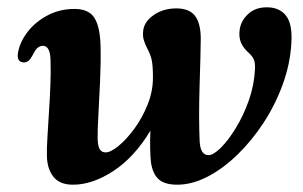

<svg xmlns="http://www.w3.org/2000/svg" viewBox="-20 -494 829 526"><path d="M108.5 -66.5Q108 -85 109.8 -116.2Q111.5 -147.5 114 -184.8Q116.5 -222 118 -259.2Q119.5 -296.5 118.5 -327Q118 -368.5 97.5 -368.5Q81.5 -368.5 71 -345.5Q64 -332.5 58.5 -327.8Q53 -323 45.5 -323Q24.5 -323.5 29.5 -350.5Q35 -380.5 56.5 -407.8Q78 -435 111 -452.2Q144 -469.5 184 -469.5Q224 -469.5 239.2 -444.2Q254.5 -419 255.5 -366.5Q256.5 -323.5 254.2 -272.5Q252 -221.5 249.5 -178Q247 -134.5 247.5 -114.5Q248 -93 253.5 -84.8Q259 -76.5 269.5 -76.5Q283 -76.5 304.5 -94Q326 -111.5 347.8 -141Q369.5 -170.5 384.2 -207Q399 -243.5 399 -281.5Q399 -312 396 -327.8Q393 -343.5 383.5 -361Q376.5 -375 373.8 -384.8Q371 -394.5 372 -407Q373.5 -433 400 -452Q426.5 -471 463 -471Q498 -471 513.8 -451.2Q529.5 -431.5 530 -389.5Q530 -368.5 529 -334.2Q528 -300 526.8 -259.2Q525.5 -218.5 525.5 -178.5Q525.5 -138.5 527 -106.5Q529 -69 551.5 -69Q564.5 -69 585 -89.2Q605.5 -109.5 626.2 -143.5Q647 -177.5 661.8 -219.2Q676.5 -261 678.5 -304.5Q679.5 -322 675.2 -331.5Q671 -341 658.5 -352Q646.5 -363 640.2 -377.2Q634 -391.5 636.5 -412Q640 -437.5 660 -455.8Q680 -474 711 -474Q746 -474 764 -450.5Q782 -427 778 -373Q774.5 -317 754.2 -261.8Q734 -206.5 701.8 -157.2Q669.5 -108 630 -69.8Q590.5 -31.5 548.2 -9.8Q506 12 465.5 12Q431 12 414.5 -3Q398 -18 393.5 -50Q390 -83 392 -136Q348.5 -63.5 291 -25.8Q233.5 12 180 12Q143 12 126 -10.2Q109 -32.5 108.5 -66.5Z"/></svg>

Font: Fraunces 9pt SemiBold
Style: Italic
Weight: 600
Italic angle: -16°
Version: Version 1.000;[b76b70a41]